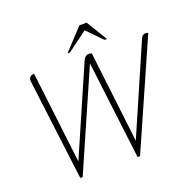

<svg xmlns="http://www.w3.org/2000/svg" viewBox="-151 -1039 1184 1189"><g transform="rotate(-20 440.5 -445.0)"><path d="M95 -665Q93 -684 102 -694Q111 -704 130 -704L202 -100L452 -674Q465 -704 493 -704Q501 -704 509 -700L580 -99L834 -683Q844 -704 864 -704Q873 -704 881 -700L572 0H556L477 -646L194 0H178ZM496 -890H544L628 -752H612L516 -850L384 -752H368Z"/></g></svg>

Font: Thasadith
Style: Italic
Weight: 400
Italic angle: -9°
Designer: Cadson Demak Co.,Ltd.
Foundry: Cadson Demak Co.,Ltd.
Version: Version 1.000; ttfautohint (v1.6)